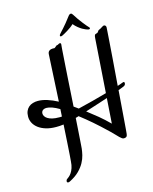

<svg xmlns="http://www.w3.org/2000/svg" viewBox="-150 -961 1007 1261"><g transform="rotate(-15 353.0 -330.0)"><path d="M342.3 -668.9Q341.8 -666.5 340.6 -648.7Q339.4 -630.9 337.4 -601.8Q335.4 -572.8 332.8 -534.2Q330.1 -495.6 327.4 -451.9Q324.7 -408.2 321.8 -361.3Q318.8 -314.5 315.9 -268.6L345.7 -247.1Q395.5 -258.8 447.3 -272.5Q499 -286.1 543.9 -298.8L569.3 -665Q569.8 -672.4 570.6 -677.2Q571.3 -682.1 573 -685.5Q574.7 -689 577.9 -690.9Q581.1 -692.9 586.4 -693.8Q591.8 -694.8 594.5 -697.5Q597.2 -700.2 598.9 -703.1Q600.6 -706.1 602.8 -708.7Q605 -711.4 609.4 -712.9Q613.8 -714.4 618.9 -717.3Q624 -720.2 628.9 -723.4Q633.8 -726.6 638.2 -729Q642.6 -731.4 646.5 -731.4Q651.9 -731.4 656 -727.1Q660.2 -722.7 660.2 -715.3Q660.2 -711.9 658.9 -694.6Q657.7 -677.2 655.8 -649.2Q653.8 -621.1 651.1 -584Q648.4 -546.9 645.3 -504.6Q642.1 -462.4 638.4 -416.5Q634.8 -370.6 631.3 -324.7Q643.6 -328.6 651.6 -331.5Q659.7 -334.5 663.1 -335.9Q670.9 -339.4 673.3 -339.4Q677.2 -339.4 679.2 -336.9Q681.2 -334.5 681.2 -330.6Q681.2 -326.7 679.2 -321.8Q677.2 -316.9 672.4 -314Q669.4 -311.5 658.4 -307.4Q647.5 -303.2 629.4 -296.4Q625 -239.7 621.1 -188Q617.2 -136.2 614 -95.9Q610.8 -55.7 608.9 -31Q606.9 -6.3 606.4 -3.9Q605 8.8 598.9 13.7Q592.8 18.6 582 18.6Q575.7 18.6 569.3 14.4Q563 10.3 554.4 2Q545.9 -6.3 534.7 -18.3Q523.4 -30.3 507.3 -45.9Q478.5 -73.7 455.8 -94.5Q433.1 -115.2 412.8 -132.8Q392.6 -150.4 373.3 -166Q354 -181.6 331.5 -199.2Q326.2 -197.3 321 -195.8Q315.9 -194.3 310.5 -192.9Q308.1 -153.8 305.7 -119.4Q303.2 -85 301.5 -57.9Q299.8 -30.8 298.3 -12.5Q296.9 5.9 296.4 12.2Q294.4 30.8 288.8 54.9Q283.2 79.1 269.3 104.7Q255.4 130.4 230.5 155.3Q205.6 180.2 164.6 200.7Q162.1 201.7 159.7 202.6Q157.2 203.6 153.8 203.6Q149.4 203.6 147.2 200.7Q145 197.8 145 193.8Q145 189.9 147 186Q148.9 182.1 153.3 179.2Q158.7 175.3 167 168.5Q175.3 161.6 183.6 149.4Q191.9 137.2 198.2 118.9Q204.6 100.6 206.1 74.2Q207.5 61.5 209.5 31.2Q211.4 5.4 214.4 -43.2Q217.3 -91.8 222.2 -171.9Q209 -169.9 196.5 -169.2Q184.1 -168.5 172.4 -168.5Q132.8 -168.5 102.5 -177.7Q72.3 -187 51.8 -202.6Q31.2 -218.3 20.8 -238.5Q10.3 -258.8 10.3 -281.2Q10.3 -303.2 17.1 -319.1Q23.9 -335 35.9 -345.2Q47.9 -355.5 64 -360.4Q80.1 -365.2 98.1 -365.2Q127.4 -365.2 161.4 -354.5Q195.3 -343.8 231 -324.7L248 -643.1Q249 -658.7 259 -665.5Q269 -672.4 284.7 -672.4Q288.6 -672.4 289.1 -671.9Q289.6 -671.4 291 -671.4Q294.4 -671.4 297.6 -673.6Q300.8 -675.8 304 -678.7Q307.1 -681.6 309.8 -683.8Q312.5 -686 315.4 -686Q320.3 -686 325.7 -689.9Q331.1 -693.8 336.4 -693.8Q343.8 -693.8 343.8 -684.6Q343.8 -679.2 342.3 -668.9ZM387.7 -216.3Q424.3 -188.5 459.2 -159.7Q494.1 -130.9 529.8 -95.2L541.5 -266.1Q507.8 -254.9 469 -242.4Q430.2 -230 387.7 -216.3ZM206.5 -224.6Q210.9 -224.6 215.6 -224.6Q220.2 -224.6 225.1 -225.1L228 -274.9Q200.2 -291.5 178.7 -298.8Q157.2 -306.2 142.1 -306.2Q125 -306.2 115.7 -298.3Q106.4 -290.5 106.4 -276.9Q106.4 -267.6 112.1 -258.3Q117.7 -249 129.6 -241.5Q141.6 -233.9 160.6 -229.2Q179.7 -224.6 206.5 -224.6ZM548.8 -746.1Q553.2 -741.7 553.2 -738.8Q553.2 -735.8 550.8 -733.9Q548.3 -731.9 544.4 -731.9Q540.5 -731.9 535.2 -733.9Q531.2 -735.4 522.7 -738.5Q514.2 -741.7 502.4 -748.5Q490.7 -755.4 477.1 -766.1Q463.4 -776.9 449.2 -793.5Q440.4 -784.7 428 -775.6Q415.5 -766.6 403.3 -759Q391.1 -751.5 380.4 -745.6Q369.6 -739.7 364.3 -737.3Q359.9 -735.4 356.4 -735.4Q349.6 -735.4 349.6 -741.7Q349.6 -745.6 354.5 -751.5Q358.4 -756.3 365.2 -763.7Q372.1 -771 382.6 -782.7Q393.1 -794.4 407.5 -811.8Q421.9 -829.1 440.9 -854.5Q447.8 -862.8 454.6 -862.8Q459.5 -862.8 462.9 -859.9Q466.3 -856.9 470.2 -850.1Q479.5 -834.5 491.7 -817.4Q503.9 -800.3 515.6 -785.4Q527.3 -770.5 536.4 -759.8Q545.4 -749 548.8 -746.1Z"/></g></svg>

Font: Engagement
Style: Regular
Weight: 400
Designer: Astigmatic (AOETI)
Foundry: Astigmatic (AOETI)
Version: Version 1.000